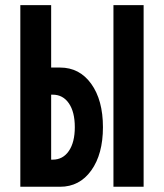

<svg xmlns="http://www.w3.org/2000/svg" viewBox="-20 -713 626 733"><path d="M57.6 0V-693.4H175.3V-455.1H209.5Q283.7 -455.1 328.4 -392.8Q373 -330.6 373 -227.5Q373 -124.5 328.4 -62.3Q283.7 0 209.5 0ZM413.1 0V-693.4H528.3V0ZM175.3 -103.5H181.2Q220.2 -103.5 242.9 -136.7Q265.6 -169.9 265.6 -227.5Q265.6 -285.6 242.9 -318.6Q220.2 -351.6 181.2 -351.6H175.3Z"/></svg>

Font: Cascadia Code SemiBold
Style: Regular
Weight: 600
Monospace: yes
Designer: Aaron Bell
Foundry: Saja Typeworks
Version: Version 2404.023; ttfautohint (v1.8.4)